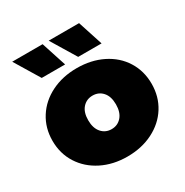

<svg xmlns="http://www.w3.org/2000/svg" viewBox="-176 -912 1030 1067"><g transform="rotate(-30 339.0 -378.5)"><path d="M21 -274Q21 -356 62 -420.5Q103 -485 175.5 -521Q248 -557 339 -557Q431 -557 503.5 -521Q576 -485 616.5 -420.5Q657 -356 657 -274Q657 -192 616.5 -127.5Q576 -63 503.5 -26.5Q431 10 339 10Q248 10 175.5 -26.5Q103 -63 62 -127.5Q21 -192 21 -274ZM428 -274Q428 -325 403 -353Q378 -381 339 -381Q300 -381 275 -353Q250 -325 250 -274Q250 -223 275 -194.5Q300 -166 339 -166Q378 -166 403 -194.5Q428 -223 428 -274ZM47 -767H242L294 -607H144ZM281 -767H476L528 -607H378Z"/></g></svg>

Font: Montserrat Alternates Black
Style: Regular
Weight: 900
Designer: Julieta Ulanovsky
Foundry: Julieta Ulanovsky
Version: Version 7.200